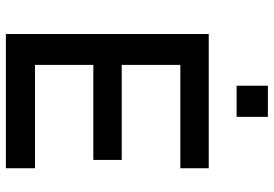

<svg xmlns="http://www.w3.org/2000/svg" viewBox="-159 -772 931 653"><g transform="rotate(90 306.5 -445.5)"><path d="M271.5 -784.7V-891.1H377.4V-784.7ZM95.7 0V-689.9H552.2V-593.3H200.7V-394H523.9V-297.4H200.7V-99.1H552.2V0Z"/></g></svg>

Font: HK Grotesk SemiBold Legacy
Style: Regular
Weight: 600
Designer: Alfredo Marco Pradil
Foundry: Hanken Design Co.
Version: Version 2.022;PS 002.022;hotconv 1.0.88;makeotf.lib2.5.64775